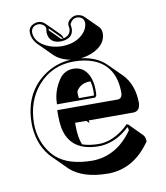

<svg xmlns="http://www.w3.org/2000/svg" viewBox="-79 -694 714 826"><g transform="rotate(-10 278.0 -281.0)"><path d="M441.9 -128.9Q445.8 -127.9 448.7 -126L504.9 -69.3Q513.2 -60.1 513.7 -41.5Q442.4 63 333 66.4Q329.1 66.4 326.7 66.4Q218.8 65.9 163.6 16.6L106.9 -40Q103.5 -43.5 101.1 -45.4Q46.9 -99.6 40.5 -186Q40 -194.8 40 -202.1Q40 -329.6 129.4 -398.4Q185.1 -440.4 253.4 -443.8Q207.5 -452.1 180.7 -479L124 -535.6Q100.6 -560.1 100.1 -589.8Q100.1 -615.2 127.4 -625Q135.3 -627.9 144 -627.9Q160.6 -627 172.4 -615.7L229 -559.6Q237.3 -550.3 239.3 -540Q270 -547.4 271 -576.2Q270.5 -582.5 270 -585Q269 -587.9 269 -591.8Q269 -610.8 292.5 -623.5Q301.3 -627.9 309.1 -627.9Q330.6 -627.4 342.3 -616.2L398.9 -560.1Q408.2 -549.3 408.7 -533.2Q408.7 -482.9 350.6 -456.5Q325.2 -445.3 297.4 -442.4Q366.2 -434.1 405.8 -394.5L462.4 -338.4Q509.3 -290.5 509.8 -209.5Q507.8 -174.8 480.5 -173.3H284.2Q285.2 -166.5 285.2 -161.6L273.4 -173.3H224.6V-157.2Q225.1 -108.4 237.8 -77.1Q266.6 -66.4 309.1 -65.9Q368.7 -65.9 425.8 -113.8Q434.6 -121.6 441.9 -128.9ZM321.3 -336.9Q316.9 -337.4 313.5 -337.4Q278.8 -335.9 259.8 -308.6Q254.9 -299.3 259.3 -274.9H324.2Q326.2 -276.9 326.2 -295.9Q325.7 -319.3 321.3 -336.9ZM228 -539.1Q232.4 -539.1 236.3 -539.6L183.1 -592.8Q182.6 -587.4 182.1 -585ZM341.8 -589.8Q339.8 -617.2 309.1 -618.2Q293.5 -618.2 282.2 -600.6Q279.3 -595.2 278.8 -591.8Q278.8 -589.4 279.3 -589.4V-588.4Q280.8 -583.5 280.8 -576.2Q280.8 -540 244.1 -531.2Q234.9 -529.3 226.1 -528.8Q182.1 -528.8 172.9 -564Q171.4 -570.8 170.9 -577.1Q171.4 -584.5 172.4 -588.4Q172.9 -591.3 172.9 -593.3Q172.9 -606.9 156.7 -614.7Q149.9 -617.7 144 -618.2Q118.7 -618.2 111.3 -597.7Q110.4 -593.3 109.9 -589.8Q109.9 -546.9 160.2 -522.5Q190.4 -508.3 225.1 -507.8Q290 -507.8 324.7 -547.4Q341.3 -567.4 341.8 -589.8ZM443.4 -116.2Q387.7 -63 320.8 -56.6Q314 -56.2 309.1 -56.2Q183.6 -56.2 162.6 -162.1Q158.2 -186 158.2 -213.9V-230V-240.2H423.8Q442.4 -241.7 442.9 -266.1Q442.9 -383.3 349.1 -419.9Q312 -434.1 263.2 -434.1Q168 -434.1 106 -362.8Q50.8 -297.9 49.8 -202.1Q49.8 -122.1 98.1 -63.5Q106 -54.2 113.8 -47.4Q167 -0.5 270 0Q376 -1 446.8 -101.1Q446.3 -109.9 443.4 -116.2ZM161.6 -265.1 162.1 -275.4Q164.1 -324.2 194.8 -370.6Q217.3 -403.3 256.8 -403.8Q303.7 -403.8 324.7 -357.4Q335.9 -331.5 335.9 -295.9Q335.9 -275.9 334.5 -272.9Q332.5 -269.5 331.1 -268.1L328.1 -265.1Z"/></g></svg>

Font: Linux Biolinum Shadow O
Style: Bold
Weight: 700
Designer: Philipp H. Poll
Foundry: Philipp H. Poll
Version: Version 0.9.2